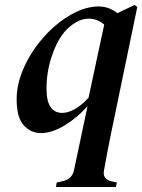

<svg xmlns="http://www.w3.org/2000/svg" viewBox="-20 -521 572 772"><path d="M146 14Q106 15 76.5 -16Q47 -47 47 -122Q47 -174 67 -227Q87 -280 121 -328Q155 -376 197.5 -413.5Q240 -451 286.5 -473Q333 -495 377 -495Q418 -495 452 -468L521 -501L532 -493L425 23Q418 58 411 94Q404 130 398 165Q392 198 425 207L450 213L446 231H205L208 213L234 207Q271 198 278 161L332 -94Q289 -46 238.5 -16Q188 14 146 14ZM167 -165Q167 -114 183.5 -90.5Q200 -67 230 -67Q253 -67 279.5 -81.5Q306 -96 336 -128L399 -422Q371 -446 337 -446Q309 -446 283 -430Q257 -414 238 -391Q207 -353 187 -291.5Q167 -230 167 -165Z"/></svg>

Font: DM Serif Text
Style: Italic
Weight: 400
Italic angle: -12°
Designer: Colophon Foundry, Frank Grießhammer
Foundry: Colophon Foundry
Version: Version 5.100; ttfautohint (v1.8.2)